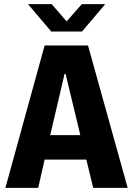

<svg xmlns="http://www.w3.org/2000/svg" viewBox="-20 -905 640 925"><path d="M6 0 195 -686H404L595 0H429L396 -136H195L164 0ZM291 -549 222 -254H367L296 -549ZM227 -753 115 -885H229L301 -802L374 -885H487L375 -753Z"/></svg>

Font: Chivo Mono
Style: Bold
Weight: 700
Monospace: yes
Designer: Hector Gatti
Foundry: Omnibus-Type
Version: Version 1.008; ttfautohint (v1.8.4.7-5d5b)